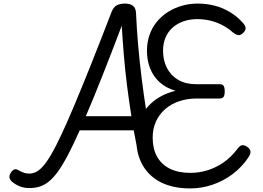

<svg xmlns="http://www.w3.org/2000/svg" viewBox="-20 -1035 1469 1074"><path d="M145 17Q116 17 92.5 8Q69 -1 49 -17Q37 -27 33.5 -39.5Q30 -52 40 -68Q49 -83 60 -87Q71 -91 83 -83Q101 -73 114.5 -68.5Q128 -64 144 -64Q163 -64 181.5 -73Q200 -82 221 -105.5Q242 -129 266.5 -171Q291 -213 322.5 -280Q354 -347 394.5 -443Q435 -539 487 -669Q539 -799 604 -968Q615 -996 633.5 -1005.5Q652 -1015 679 -1015Q708 -1015 724 -1002.5Q740 -990 741 -960Q745 -869 753 -779Q761 -689 772.5 -596Q784 -503 799.5 -405.5Q815 -308 835 -202Q839 -184 831 -173Q823 -162 800 -156Q780 -152 767.5 -159Q755 -166 751 -185Q745 -215 739.5 -245.5Q734 -276 728 -306H426Q390 -225 360 -168Q330 -111 303.5 -74.5Q277 -38 252 -18.5Q227 1 201 9Q175 17 145 17ZM460 -385H715Q701 -473 690.5 -557Q680 -641 673 -724Q666 -807 661 -891Q600 -730 550.5 -605Q501 -480 460 -385ZM1044 19Q949 19 881.5 -14.5Q814 -48 778 -111Q742 -174 742 -261Q742 -312 758 -356Q774 -400 803.5 -434.5Q833 -469 873.5 -492.5Q914 -516 962 -527Q908 -543 872.5 -575.5Q837 -608 819.5 -653Q802 -698 802 -751Q802 -798 816 -838.5Q830 -879 856 -911.5Q882 -944 918 -967Q954 -990 996.5 -1002.5Q1039 -1015 1087 -1015Q1135 -1015 1180 -1003.5Q1225 -992 1264.5 -968.5Q1304 -945 1335 -911Q1354 -892 1354 -877Q1354 -862 1336 -847Q1322 -836 1309.5 -839Q1297 -842 1281 -855Q1257 -877 1225.5 -893.5Q1194 -910 1158.5 -919Q1123 -928 1084 -928Q1042 -928 1007 -916Q972 -904 946 -881Q920 -858 906 -825Q892 -792 892 -752Q892 -698 913.5 -655.5Q935 -613 976.5 -588.5Q1018 -564 1077 -564H1209Q1224 -564 1230.5 -555.5Q1237 -547 1237 -524Q1237 -502 1230.5 -493Q1224 -484 1209 -484H1080Q1028 -484 983 -469Q938 -454 904.5 -425Q871 -396 852.5 -355.5Q834 -315 834 -265Q834 -203 858.5 -159Q883 -115 930 -91.5Q977 -68 1045 -68Q1095 -68 1142.5 -83Q1190 -98 1232 -127.5Q1274 -157 1307 -201Q1321 -220 1333 -222.5Q1345 -225 1361 -215Q1379 -203 1381 -188.5Q1383 -174 1369 -154Q1333 -100 1281 -61Q1229 -22 1168 -1.5Q1107 19 1044 19Z"/></svg>

Font: Playwrite PE
Style: Regular
Weight: 400
Designer: Veronika Burian, José Scaglione
Foundry: TypeTogether
Version: Version 1.002